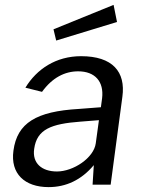

<svg xmlns="http://www.w3.org/2000/svg" viewBox="-20 -756 589 786"><path d="M445 -736 199 -636 210 -590 459 -666ZM179 10C250 10 313 -19 364 -80L359 0H433L481 -360C495 -462 441 -526 312 -526C209 -526 130 -473 84 -397L152 -380C194 -438 245 -464 300 -464C369 -464 406 -422 398 -354L393 -317L302 -310C129 -300 50 -253 35 -139C22 -45 81 10 179 10ZM213 -54C151 -54 111 -88 120 -147C131 -227 190 -249 309 -258L385 -264L372 -169C364 -110 281 -54 213 -54Z"/></svg>

Font: United Sans
Style: Italic
Weight: 400
Italic angle: -8°
Designer: Pablo Impallari, Rodrigo Fuenzalida (Modified by Dan O. Williams)
Version: Version 1.000;PS 001.000;hotconv 1.0.88;makeotf.lib2.5.64775